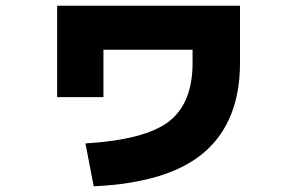

<svg xmlns="http://www.w3.org/2000/svg" viewBox="-20 -604 1040 672"><path d="M180 -584H820V-384Q820 -180 696 -72Q572 36 308 48L279 -102Q489 -115 571.5 -179Q654 -243 654 -384V-430H342V-264H180Z"/></svg>

Font: M PLUS 1p Black
Style: Regular
Weight: 900
Version: Version 1.061